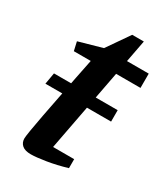

<svg xmlns="http://www.w3.org/2000/svg" viewBox="-156 -667 663 757"><g transform="rotate(30 176.0 -288.0)"><path d="M19 -254 28 -306H318V-254ZM108 16Q81 16 68 4.5Q55 -7 55 -26Q55 -34 60 -64.5Q65 -95 73.5 -139.5Q82 -184 92 -234.5Q102 -285 111.5 -334Q121 -383 129 -421H52L43 -461L149 -491L219 -592H272L253 -492H352V-427H241L170 -53H266V-12Q219 2 175 9Q131 16 108 16Z"/></g></svg>

Font: Manuale SemiBold
Style: Italic
Weight: 600
Italic angle: -11°
Designer: Eduardo Tunni / Pablo Cosgaya
Foundry: Eduardo Tunni / Pablo Cosgaya
Version: Version 1.002